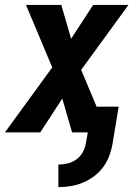

<svg xmlns="http://www.w3.org/2000/svg" viewBox="-35 -540 555 783"><path d="M203 223V131Q222 131 241 126.5Q260 122 276 110.5Q292 99 302 81.5Q312 64 315 45L323 0H259L219 -138L129 0H-15L178 -265L71 -520H215L255 -382L345 -520H489L296 -255L359 -105H449L424 45Q420 70 411 94.5Q402 119 386.5 140.5Q371 162 349 178.5Q327 195 302.5 205Q278 215 253 219Q228 223 203 223Z"/></svg>

Font: Iosevka SS18 Extrabold
Style: Italic
Weight: 800
Italic angle: -9°
Monospace: yes
Designer: Belleve Invis
Foundry: Belleve Invis
Version: Version 25.1.1; ttfautohint (v1.8.4)